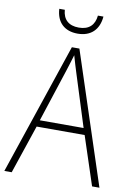

<svg xmlns="http://www.w3.org/2000/svg" viewBox="-98 -1060 713 1028"><g transform="rotate(10 258.5 -546.0)"><path d="M379 -999H349C344 -948 315 -918 259 -918C203 -918 173 -947 169 -999H139C143 -925 188 -885 258 -885C330 -885 373 -927 379 -999ZM477 -93H517L282 -808H241L0 -93H40L129 -357H390ZM288 -678 378 -393H140L233 -678C242 -707 252 -737 261 -768C270 -735 280 -704 288 -678Z"/></g></svg>

Font: Noto Sans Kannada UI SemiCondensed ExtraLight
Style: Regular
Weight: 200
Width: 4
Designer: Jelle Bosma - Monotype Design Team
Foundry: Monotype Imaging Inc.
Version: Version 2.005